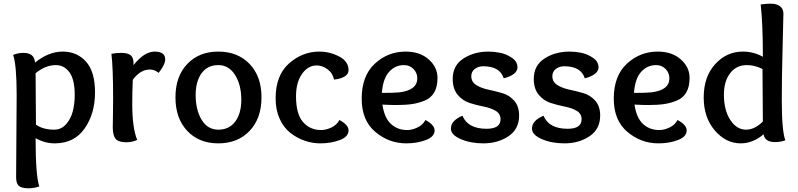

<svg xmlns="http://www.w3.org/2000/svg" viewBox="-20 -763 4304 1035"><path d="M280.8 -412.1Q225.1 -412.1 171.9 -368.2Q173.8 -122.1 173.8 -90.8Q212.9 -64 272 -64Q310.1 -64 335.9 -93Q361.8 -122.1 372.3 -162.6Q382.8 -203.1 382.8 -251Q382.8 -334 354.5 -373Q326.2 -412.1 280.8 -412.1ZM168.9 -425.8Q242.2 -484.9 317.9 -484.9Q395 -484.9 443.6 -430.9Q492.2 -377 492.2 -265.1Q492.2 -149.9 436 -70.1Q379.9 9.8 274.9 9.8Q222.2 9.8 171.9 -18.1Q171.9 184.1 191.9 242.2Q162.1 252 134.8 252Q95.2 252 81.1 238.5Q66.9 225.1 66.9 192.9Q66.9 118.2 68.4 -40Q69.8 -198.2 69.8 -250Q69.8 -413.1 50.8 -466.8Q76.2 -478 106.9 -478Q165 -478 168.9 -425.8Z M632.8 -478Q668.9 -478 684.3 -465.1Q699.7 -452.1 699.7 -423.8V-412.1Q757.8 -484.9 813 -484.9Q870.6 -484.9 870.6 -442.9Q870.6 -415 835 -370.1Q814 -388.2 787.6 -388.2Q736.8 -388.2 695.8 -333Q692.9 -269 692.9 -203.1Q692.9 -71.8 719.7 -8.8Q692.9 3.9 660.6 3.9Q617.7 3.9 602.8 -15.1Q587.9 -34.2 587.9 -76.2Q587.9 -87.9 588.9 -144Q589.8 -200.2 589.8 -231.9Q589.8 -398.9 580.6 -473.1Q609.9 -478 632.8 -478Z M1280.8 -225.1Q1280.8 -305.2 1247.3 -358.6Q1213.9 -412.1 1156.7 -412.1Q1098.6 -412.1 1066.7 -368.2Q1034.7 -324.2 1034.7 -251Q1034.7 -169.9 1067.1 -116.9Q1099.6 -64 1156.7 -64Q1215.8 -64 1248.3 -107.9Q1280.8 -151.9 1280.8 -225.1ZM1156.7 9.8Q1052.7 9.8 989.3 -57.6Q925.8 -125 925.8 -238.3Q925.8 -351.1 989.3 -418Q1052.7 -484.9 1156.7 -484.9Q1261.7 -484.9 1325.7 -418Q1389.6 -351.1 1389.6 -238.3Q1389.6 -125 1325.7 -57.6Q1261.7 9.8 1156.7 9.8Z M1710.9 -62Q1737.8 -62 1766.8 -75.9Q1795.9 -89.8 1809.6 -116.2Q1858.9 -89.8 1858.9 -60.1Q1858.9 -25.9 1811.8 -8.1Q1764.6 9.8 1706.5 9.8Q1663.6 9.8 1622.1 -4.6Q1580.6 -19 1544.7 -47.1Q1508.8 -75.2 1487.3 -123Q1465.8 -170.9 1465.8 -232.9Q1465.8 -356.9 1537.8 -420.9Q1609.9 -484.9 1701.7 -484.9Q1757.8 -484.9 1808.3 -458.5Q1858.9 -432.1 1858.9 -384.8Q1858.9 -363.8 1837.9 -350.8Q1816.9 -337.9 1780.8 -334Q1772.9 -370.1 1744.9 -390.1Q1716.8 -410.2 1687.5 -410.2Q1639.6 -410.2 1607.7 -364Q1575.7 -317.9 1575.7 -244.1Q1575.7 -148.9 1613.3 -105.5Q1650.9 -62 1710.9 -62Z M2114.7 -196.8Q2087.4 -196.8 2041.5 -199.2Q2051.8 -127.9 2087.2 -95Q2122.6 -62 2174.8 -62Q2201.7 -62 2230.7 -75.9Q2259.8 -89.8 2273.4 -116.2Q2322.8 -89.8 2322.8 -60.1Q2322.8 -25.9 2275.6 -8.1Q2228.5 9.8 2170.4 9.8Q2076.7 9.8 2003.2 -52Q1929.7 -113.8 1929.7 -231Q1929.7 -354 2000.2 -419.4Q2070.8 -484.9 2166.5 -484.9Q2243.7 -484.9 2291 -442.9Q2338.4 -400.9 2338.4 -342.8Q2338.4 -295.9 2321 -265.4Q2303.7 -234.9 2269.8 -220.9Q2235.8 -207 2200.7 -201.9Q2165.5 -196.8 2114.7 -196.8ZM2157.7 -412.1Q2110.8 -412.1 2077.6 -376Q2044.4 -339.8 2038.6 -262.2Q2102.5 -262.2 2132.8 -265.1Q2229.5 -276.9 2229.5 -340.8Q2229.5 -370.1 2209 -391.1Q2188.5 -412.1 2157.7 -412.1Z M2695.3 -340.8Q2675.3 -405.8 2584.5 -405.8Q2558.6 -405.8 2539.6 -391.4Q2520.5 -377 2520.5 -352.1Q2520.5 -321.8 2546.9 -304.9Q2573.2 -288.1 2611.3 -280Q2649.4 -272 2687.5 -261Q2725.6 -250 2752 -220Q2778.3 -189.9 2778.3 -140.1Q2778.3 -66.9 2720.9 -28.6Q2663.6 9.8 2585.4 9.8Q2516.6 9.8 2463.6 -13.2Q2410.6 -36.1 2410.6 -69.8Q2410.6 -112.8 2472.7 -139.2Q2502.4 -68.8 2602.5 -68.8Q2678.2 -68.8 2678.2 -120.1Q2678.2 -149.9 2651.9 -165.5Q2625.5 -181.2 2587.4 -188.5Q2549.3 -195.8 2511.5 -208Q2473.6 -220.2 2447 -252.2Q2420.4 -284.2 2420.4 -337.9Q2420.4 -410.2 2478 -447.5Q2535.6 -484.9 2613.3 -484.9Q2643.6 -484.9 2676 -478.5Q2708.5 -472.2 2739 -451.7Q2769.5 -431.2 2769.5 -399.9Q2769.5 -379.9 2749.5 -364.5Q2729.5 -349.1 2695.3 -340.8Z M3132.3 -340.8Q3112.3 -405.8 3021.5 -405.8Q2995.6 -405.8 2976.6 -391.4Q2957.5 -377 2957.5 -352.1Q2957.5 -321.8 2983.9 -304.9Q3010.3 -288.1 3048.3 -280Q3086.4 -272 3124.5 -261Q3162.6 -250 3189 -220Q3215.3 -189.9 3215.3 -140.1Q3215.3 -66.9 3158 -28.6Q3100.6 9.8 3022.5 9.8Q2953.6 9.8 2900.6 -13.2Q2847.7 -36.1 2847.7 -69.8Q2847.7 -112.8 2909.7 -139.2Q2939.5 -68.8 3039.6 -68.8Q3115.2 -68.8 3115.2 -120.1Q3115.2 -149.9 3088.9 -165.5Q3062.5 -181.2 3024.4 -188.5Q2986.3 -195.8 2948.5 -208Q2910.6 -220.2 2884 -252.2Q2857.4 -284.2 2857.4 -337.9Q2857.4 -410.2 2915 -447.5Q2972.7 -484.9 3050.3 -484.9Q3080.6 -484.9 3113 -478.5Q3145.5 -472.2 3176 -451.7Q3206.5 -431.2 3206.5 -399.9Q3206.5 -379.9 3186.5 -364.5Q3166.5 -349.1 3132.3 -340.8Z M3473.6 -196.8Q3446.3 -196.8 3400.4 -199.2Q3410.6 -127.9 3446 -95Q3481.4 -62 3533.7 -62Q3560.5 -62 3589.6 -75.9Q3618.7 -89.8 3632.3 -116.2Q3681.6 -89.8 3681.6 -60.1Q3681.6 -25.9 3634.5 -8.1Q3587.4 9.8 3529.3 9.8Q3435.5 9.8 3362.1 -52Q3288.6 -113.8 3288.6 -231Q3288.6 -354 3359.1 -419.4Q3429.7 -484.9 3525.4 -484.9Q3602.5 -484.9 3649.9 -442.9Q3697.3 -400.9 3697.3 -342.8Q3697.3 -295.9 3679.9 -265.4Q3662.6 -234.9 3628.7 -220.9Q3594.7 -207 3559.6 -201.9Q3524.4 -196.8 3473.6 -196.8ZM3516.6 -412.1Q3469.7 -412.1 3436.5 -376Q3403.3 -339.8 3397.5 -262.2Q3461.4 -262.2 3491.7 -265.1Q3588.4 -276.9 3588.4 -340.8Q3588.4 -370.1 3567.9 -391.1Q3547.4 -412.1 3516.6 -412.1Z M4001.5 -64Q4048.3 -64 4092.3 -107.9Q4090.3 -292 4090.3 -391.1Q4048.3 -412.1 4006.3 -412.1Q3949.2 -412.1 3915.8 -368.2Q3882.3 -324.2 3882.3 -252.9Q3882.3 -168.9 3916.7 -116.5Q3951.2 -64 4001.5 -64ZM3773.4 -237.8Q3773.4 -349.1 3835 -417Q3896.5 -484.9 3984.4 -484.9Q4042.5 -484.9 4092.3 -457Q4092.3 -636.2 4080.6 -738.8Q4108.4 -743.2 4134.3 -743.2Q4167.5 -743.2 4185.3 -729Q4203.1 -714.8 4203.1 -689Q4203.1 -664.1 4198.7 -506.6Q4194.3 -349.1 4194.3 -224.1Q4194.3 -58.1 4213.4 -6.8Q4188.5 2.9 4158.2 2.9Q4102.5 2.9 4096.2 -39.1Q4038.6 9.8 3973.1 9.8Q3892.6 9.8 3833 -60.1Q3773.4 -129.9 3773.4 -237.8Z"/></svg>

Font: Sukar
Style: Bold
Weight: 700
Designer: Dario Muhafara - Ghiath Alsory
Foundry: Dario Muhafara - Ghiath Alsory
Version: Version 1.00 March 27, 2016, initial release